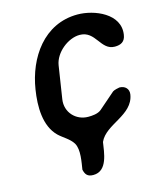

<svg xmlns="http://www.w3.org/2000/svg" viewBox="-135 -811 953 1135"><g transform="rotate(-15 342.0 -243.5)"><path d="M239 180C246 211 259 227 294 227C382 227 389 114 399 53C442 -45 609 -53 628 -177C633 -210 610 -233 576 -233C572 -233 541 -226 534 -220L434 -133C413 -115 377 -113 354 -113C279 -113 220 -175 232 -253L263 -453C275 -528 358 -594 429 -594C527 -594 526 -473 613 -473C650 -473 676 -486 682 -527C702 -653 550 -714 448 -714C241 -714 123 -536 94 -350C78 -249 78 -130 149 -60C177 -33 216 -14 237 20C262 62 245 138 239 180Z"/></g></svg>

Font: Asimov Print
Style: Regular
Weight: 500
Designer: Google
Version: Version 2.000980: 2014